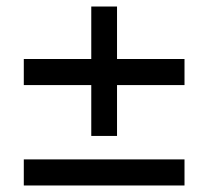

<svg xmlns="http://www.w3.org/2000/svg" viewBox="-20 -597 639 589"><path d="M53 -336H260V-180H339V-336H546V-416H339V-577H260V-416H53ZM53 -28H546V-108H53Z"/></svg>

Font: Geom
Style: Regular
Weight: 400
Version: Version 1.102